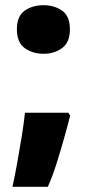

<svg xmlns="http://www.w3.org/2000/svg" viewBox="-20 -580 337 739"><path d="M45 -467Q45 -518 75 -539Q105 -560 148 -560Q189 -560 219 -539Q249 -518 249 -467Q249 -417 219 -395Q189 -373 148 -373Q105 -373 75 -395Q45 -417 45 -467ZM250 -135Q241 -99 227 -49Q213 1 197 51.5Q181 102 164 139H28Q38 93 47 42.5Q56 -8 64 -57Q72 -106 76 -146H243Z"/></svg>

Font: Noto Sans Myanmar Black
Style: Regular
Weight: 900
Designer: Monotype Design Team
Foundry: Monotype Imaging Inc.
Version: Version 2.107; ttfautohint (v1.8.4.7-5d5b)